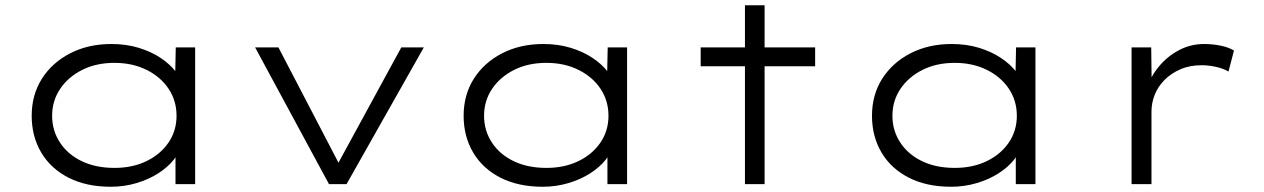

<svg xmlns="http://www.w3.org/2000/svg" viewBox="-20 -703 4824 733"><path d="M403 10Q310 10 242 -24.5Q174 -59 137.5 -120.5Q101 -182 101 -261Q101 -341 140 -402.5Q179 -464 248 -499.5Q317 -535 405 -535Q462 -535 509.5 -520.5Q557 -506 593 -482Q629 -458 650.5 -430Q672 -402 675 -374L648 -378L651 -522H725V0H650V-144L670 -153Q667 -123 644 -94Q621 -65 584.5 -41.5Q548 -18 501 -4Q454 10 403 10ZM417 -62Q486 -62 539.5 -88Q593 -114 623.5 -159Q654 -204 654 -261Q654 -318 624 -363.5Q594 -409 540 -436Q486 -463 417 -463Q347 -463 293.5 -436Q240 -409 209.5 -363.5Q179 -318 179 -261Q179 -205 208.5 -159.5Q238 -114 291.5 -88Q345 -62 417 -62Z M1236 0 954 -522H1043L1281 -65L1257 -54L1512 -522H1598L1303 0Z M2052 10Q1959 10 1891 -24.5Q1823 -59 1786.5 -120.5Q1750 -182 1750 -261Q1750 -341 1789 -402.5Q1828 -464 1897 -499.5Q1966 -535 2054 -535Q2111 -535 2158.5 -520.5Q2206 -506 2242 -482Q2278 -458 2299.5 -430Q2321 -402 2324 -374L2297 -378L2300 -522H2374V0H2299V-144L2319 -153Q2316 -123 2293 -94Q2270 -65 2233.5 -41.5Q2197 -18 2150 -4Q2103 10 2052 10ZM2066 -62Q2135 -62 2188.5 -88Q2242 -114 2272.5 -159Q2303 -204 2303 -261Q2303 -318 2273 -363.5Q2243 -409 2189 -436Q2135 -463 2066 -463Q1996 -463 1942.5 -436Q1889 -409 1858.5 -363.5Q1828 -318 1828 -261Q1828 -205 1857.5 -159.5Q1887 -114 1940.5 -88Q1994 -62 2066 -62Z M2824 0V-683H2899V0ZM2655 -450V-522H3092V-450Z M3611 10Q3518 10 3450 -24.5Q3382 -59 3345.5 -120.5Q3309 -182 3309 -261Q3309 -341 3348 -402.5Q3387 -464 3456 -499.5Q3525 -535 3613 -535Q3670 -535 3717.5 -520.5Q3765 -506 3801 -482Q3837 -458 3858.5 -430Q3880 -402 3883 -374L3856 -378L3859 -522H3933V0H3858V-144L3878 -153Q3875 -123 3852 -94Q3829 -65 3792.5 -41.5Q3756 -18 3709 -4Q3662 10 3611 10ZM3625 -62Q3694 -62 3747.5 -88Q3801 -114 3831.5 -159Q3862 -204 3862 -261Q3862 -318 3832 -363.5Q3802 -409 3748 -436Q3694 -463 3625 -463Q3555 -463 3501.5 -436Q3448 -409 3417.5 -363.5Q3387 -318 3387 -261Q3387 -205 3416.5 -159.5Q3446 -114 3499.5 -88Q3553 -62 3625 -62Z M4300 0V-522H4375L4377 -362H4357Q4373 -412 4405.5 -450.5Q4438 -489 4482 -512Q4526 -535 4577 -535Q4610 -535 4641 -528.5Q4672 -522 4691 -510L4670 -430Q4649 -442 4621 -448Q4593 -454 4568 -454Q4522 -454 4486.5 -438.5Q4451 -423 4426 -398Q4401 -373 4388.5 -341.5Q4376 -310 4376 -277V0Z"/></svg>

Font: Lexend Tera Light
Style: Regular
Weight: 300
Designer: Bonnie Shaver-Troup, Thomas Jockin
Foundry: Lexend
Version: Version 1.007